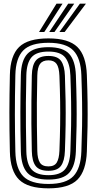

<svg xmlns="http://www.w3.org/2000/svg" viewBox="-20 -1020 530 1050"><path d="M245 10Q132.8 10 84.5 -37.4Q36.2 -84.8 34 -191Q32.5 -254.8 31.9 -307Q31.2 -359.2 31.4 -406.9Q31.5 -454.5 32.1 -503.6Q32.8 -552.8 34 -610Q36.2 -716 84.6 -763Q133 -810 245 -810Q355.2 -810 403.2 -762.9Q451.2 -715.8 455 -610Q458.2 -524.2 459 -457.2Q459.8 -390.2 458.8 -327.4Q457.8 -264.5 455 -191Q451 -85.8 403.8 -37.9Q356.5 10 245 10ZM245 -14Q340.8 -14 381.2 -56.5Q421.8 -99 425 -192Q427.8 -267.2 428.8 -330.8Q429.8 -394.2 428.9 -460.2Q428 -526.2 425 -609Q421.8 -701.8 381.1 -743.9Q340.5 -786 245 -786Q147.5 -786 106.8 -743.9Q66 -701.8 64 -609.2Q62.5 -545.8 61.9 -493.6Q61.2 -441.5 61.4 -394Q61.5 -346.5 62.1 -297.6Q62.8 -248.8 64 -191.8Q66 -98.8 106.8 -56.4Q147.5 -14 245 -14ZM245 -38Q164 -38 130 -74.6Q96 -111.2 94 -192.2Q92.5 -255.8 91.9 -307.9Q91.2 -360 91.4 -407.2Q91.5 -454.5 92.1 -503.2Q92.8 -552 94 -608.8Q95.8 -689.5 130.1 -725.8Q164.5 -762 245 -762Q325.5 -762 358.8 -724.9Q392 -687.8 395 -608Q398 -525.8 398.9 -459.9Q399.8 -394 398.8 -330.9Q397.8 -267.8 395 -193Q392 -113.8 359.1 -75.9Q326.2 -38 245 -38ZM245 -62Q308.8 -62 335.6 -93.8Q362.5 -125.5 365 -194Q367.8 -269.2 368.8 -332.4Q369.8 -395.5 368.9 -460.8Q368 -526 365 -606.8Q362.5 -672.5 336.9 -705.2Q311.2 -738 245 -738Q179 -738 152.2 -706.5Q125.5 -675 124 -608Q122.2 -523.8 121.6 -458.2Q121 -392.8 121.8 -330.5Q122.5 -268.2 124 -193Q125.5 -123 153.5 -92.5Q181.5 -62 245 -62ZM245 -86Q195.2 -86 175.2 -112.1Q155.2 -138.2 154 -193.5Q152.2 -277.8 151.6 -343.1Q151 -408.5 151.8 -470.6Q152.5 -532.8 154 -607.5Q155.2 -662.5 175.4 -688.2Q195.5 -714 245 -714Q295 -714 314.1 -686.6Q333.2 -659.2 335 -605.8Q337.8 -530.2 338.8 -467Q339.8 -403.8 338.9 -339.1Q338 -274.5 335 -194.8Q333 -139.8 313.4 -112.9Q293.8 -86 245 -86ZM245 -110Q277.5 -110 290.4 -131.2Q303.2 -152.5 305 -195.5Q308 -273.8 308.9 -337.6Q309.8 -401.5 308.9 -464.9Q308 -528.2 305 -605Q303.2 -651.2 289.4 -670.6Q275.5 -690 245 -690Q213.2 -690 199.1 -670.8Q185 -651.5 184 -606.8Q182.2 -523 181.6 -457.8Q181 -392.5 181.8 -330.6Q182.5 -268.8 184 -194.2Q185 -152 198 -131Q211 -110 245 -110ZM193.5 -845 289 -1000H322L222.2 -845ZM304.8 -845 417 -1000H450L333.5 -845ZM249.2 -845 353 -1000H386L277.8 -845Z"/></svg>

Font: Big Shoulders Inline Display Black
Style: Regular
Weight: 900
Designer: Patric King
Foundry: XO Type Co
Version: Version 1.000